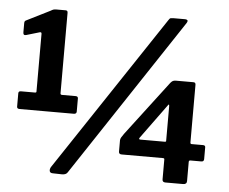

<svg xmlns="http://www.w3.org/2000/svg" viewBox="-53 -811 1046 876"><g transform="rotate(5 470.5 -373.0)"><path d="M293 -357Q304 -357 304 -347V-287Q304 -276 291 -276H43Q31 -276 31 -286V-347Q31 -357 42 -357H107Q113 -357 113 -362V-626Q113 -635 105 -633L44 -615Q30 -611 30 -626V-668Q30 -674 32 -677Q34 -680 39 -682L145 -735Q153 -740 158 -741.5Q163 -743 171 -743H214Q223 -743 223 -732V-364Q223 -357 230 -357H293ZM287 -7Q280 4 262 4L220 3Q207 3 205 -6Q203 -15 209 -25L684 -739Q689 -748 694.5 -749Q700 -750 707 -750H760Q767 -750 770.5 -746.5Q774 -743 768 -733ZM718 -455Q724 -462 729 -464.5Q734 -467 744 -467H823Q833 -467 833 -456V-192Q833 -185 839 -185H891Q902 -185 902 -176V-122Q902 -110 890 -110H840Q833 -110 833 -103V-15Q833 0 816 0H735Q721 0 721 -13V-105Q721 -110 714 -110H525Q512 -110 512 -122V-174Q512 -180 516 -187Q520 -194 528 -205L718 -455ZM717 -185Q722 -185 722 -189V-346Q722 -355 720 -355.5Q718 -356 713 -348L600 -193Q595 -185 605 -185Z"/></g></svg>

Font: Libre Franklin Thin
Style: Bold
Weight: 700
Version: Version 3.000